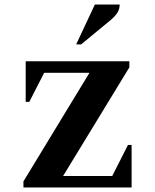

<svg xmlns="http://www.w3.org/2000/svg" viewBox="-20 -832 688 852"><path d="M84 0V-27L377 -509H176L110 -380H94V-560H554V-533L260 -51H478L548 -189H564V0ZM318 -635 401 -812H511Q511 -793 502 -777.5Q493 -762 471 -743L340 -635Z"/></svg>

Font: Spectral SC
Style: Bold
Weight: 700
Designer: Jean-Baptiste Levee
Foundry: Production Type
Version: Version 2.001